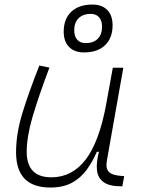

<svg xmlns="http://www.w3.org/2000/svg" viewBox="-20 -816 626 846"><path d="M201.7 10.3Q50.8 10.3 50.8 -145Q50.8 -227.1 78.6 -317.6Q106.4 -408.2 153.3 -527.3L197.8 -518.1Q148.9 -388.7 123.3 -300.8Q97.7 -212.9 97.7 -147.5Q97.7 -34.7 206.5 -34.7Q297.4 -34.7 357.4 -112.8Q417.5 -190.9 448.2 -358.4L477.1 -517.6H523.4L450.7 -106.9Q444.8 -73.2 460.2 -58.1Q475.6 -43 518.6 -40.5L527.3 -40L519 4.9H513.7Q460.9 4.9 435.8 -13.9Q410.6 -32.7 407.2 -66.7Q403.8 -100.6 416 -147H406.7Q387.7 -103 361.6 -67.4Q335.4 -31.7 296.9 -10.7Q258.3 10.3 201.7 10.3ZM350.1 -585Q308.1 -585 284.4 -609.1Q260.7 -633.3 260.7 -676.3Q260.7 -732.9 294.2 -764.4Q327.6 -795.9 387.2 -795.9Q429.2 -795.9 452.6 -772Q476.1 -748 476.1 -704.6Q476.1 -648.4 442.9 -616.7Q409.7 -585 350.1 -585ZM357.4 -626Q391.6 -626 410.6 -645Q429.7 -664.1 429.7 -698.2Q429.7 -725.1 416.5 -740Q403.3 -754.9 379.9 -754.9Q345.7 -754.9 326.4 -735.8Q307.1 -716.8 307.1 -682.6Q307.1 -655.8 320.3 -640.9Q333.5 -626 357.4 -626Z"/></svg>

Font: Cascadia Mono ExtraLight
Style: Italic
Weight: 200
Italic angle: -10°
Monospace: yes
Designer: Aaron Bell
Foundry: Saja Typeworks
Version: Version 2404.023; ttfautohint (v1.8.4)